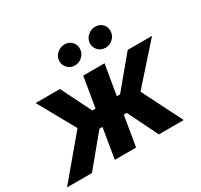

<svg xmlns="http://www.w3.org/2000/svg" viewBox="-179 -974 1234 1180"><g transform="rotate(-30 438.0 -384.5)"><path d="M-20.6 0 217.3 -283.7 71.4 -545.5H244L350.1 -332H373.2L409.1 -545.5H560.4L524.5 -332H547.2L724.8 -545.5H897.4L664.4 -283.7L807.5 0H631L526.3 -213.1H505L469.5 0H318.2L353.7 -213.1H332.4L155.9 0ZM614.7 -624.6Q581.3 -624.6 560.2 -648.6Q539.1 -672.6 544.7 -706Q549.7 -733 572.1 -751.1Q594.5 -769.2 621.4 -769.2Q655.9 -769.2 676 -745.4Q696 -721.6 690.3 -687.9Q686.4 -661.9 664.6 -643.3Q642.8 -624.6 614.7 -624.6ZM397.4 -624.6Q364 -624.6 342.9 -649Q321.7 -673.3 327.4 -706Q332 -733 354.6 -751.1Q377.1 -769.2 404.1 -769.2Q438.6 -769.2 458.6 -745.4Q478.7 -721.6 473 -687.9Q469.1 -661.9 447.3 -643.3Q425.4 -624.6 397.4 -624.6Z"/></g></svg>

Font: Inter UI
Style: Bold Italic
Weight: 700
Italic angle: 9.39999°
Designer: Rasmus Andersson
Foundry: rsms
Version: 3.2;8d6f07862